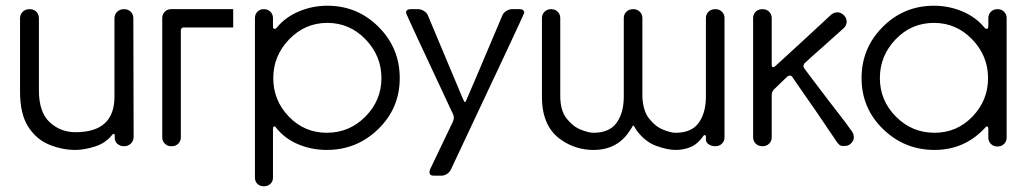

<svg xmlns="http://www.w3.org/2000/svg" viewBox="-20 -511 3588 671"><path d="M244 13Q198 13 153 -5Q108 -23 79 -67.5Q50 -112 50 -191V-447Q50 -461 59.5 -470Q69 -479 84 -479Q98 -479 107 -470Q116 -461 116 -447V-195Q116 -119 153.5 -84Q191 -49 244 -49Q380 -49 380 -173V-447Q380 -461 389.5 -470Q399 -479 413 -479Q428 -479 437 -470Q446 -461 446 -447L447 -32Q447 -19 437.5 -9.5Q428 0 414 0Q400 0 390.5 -8Q381 -16 381 -30V-39Q381 -43 377 -43Q375 -43 373 -41Q350 -11 312 1Q274 13 244 13Z M795 -415H621Q617 -415 614.5 -412Q612 -409 612 -405V-31Q612 -18 603 -9Q594 0 581 0H578Q565 0 556 -9Q547 -18 547 -31V-448Q547 -461 556 -470Q565 -479 578 -479H795Z M902 140Q888 140 879.5 131.5Q871 123 871 110V-448Q871 -461 879.5 -470Q888 -479 902 -479Q916 -479 925 -470Q934 -461 934 -448V-419Q934 -410 940 -410Q944 -410 947 -414Q977 -451 1024.5 -471Q1072 -491 1124 -491Q1229 -491 1303 -417Q1377 -343 1377 -238Q1377 -133 1302 -60Q1227 13 1122 13Q1069 13 1021.5 -7Q974 -27 943 -67Q942 -69 940 -69H939Q934 -69 934 -61V110Q934 123 925 131.5Q916 140 902 140ZM1122 -47Q1201 -47 1257 -103.5Q1313 -160 1313 -238Q1313 -316 1257.5 -373.5Q1202 -431 1124 -431Q1046 -431 990.5 -373.5Q935 -316 935 -238Q935 -160 989.5 -103.5Q1044 -47 1122 -47Z M1522 103H1496Q1481 103 1481 91Q1481 86 1483 81L1559 -78Q1566 -91 1566 -100Q1566 -108 1559 -121Q1399 -462 1399 -466Q1399 -479 1415 -479H1441Q1451 -479 1461 -473Q1471 -467 1475 -458L1598 -165Q1603 -154 1605 -154Q1607 -154 1611 -164Q1613 -167 1736 -458Q1740 -467 1750 -473Q1760 -479 1770 -479H1796Q1812 -479 1812 -466Q1812 -462 1556 81Q1552 90 1542.5 96.5Q1533 103 1522 103Z M2341 13Q2313 13 2274 -1Q2235 -15 2205 -55Q2201 -61 2198 -66.5Q2195 -72 2193 -72Q2191 -72 2188 -65L2182 -56Q2139 13 2054 13Q1993 13 1943 -21Q1874 -67 1874 -172V-448Q1874 -461 1883 -470Q1892 -479 1906 -479Q1920 -479 1929 -470Q1938 -461 1938 -448V-176Q1938 -125 1960 -97Q1982 -69 2009.5 -58Q2037 -47 2054 -47Q2110 -47 2135 -82Q2160 -117 2160 -173V-448Q2160 -461 2169 -470Q2178 -479 2193 -479Q2207 -479 2216 -470Q2225 -461 2225 -448V-173Q2227 -124 2248.5 -96.5Q2270 -69 2297 -58Q2324 -47 2341 -47Q2397 -47 2422 -82Q2447 -117 2447 -173V-448Q2447 -461 2456 -470Q2465 -479 2480 -479Q2494 -479 2503 -470Q2512 -461 2512 -448V-31Q2512 -18 2503 -9Q2494 0 2480 0Q2467 0 2457 -6.5Q2447 -13 2447 -23V-32Q2447 -39 2443 -39Q2441 -39 2439 -37Q2419 -8 2394.5 2.5Q2370 13 2341 13Z M2645 0Q2630 0 2621 -9Q2612 -18 2612 -31V-448Q2612 -461 2621 -470Q2630 -479 2645 -479Q2659 -479 2668 -470Q2677 -461 2677 -448V-286Q2677 -276 2682 -276Q2685 -276 2689.5 -280Q2694 -284 2723.5 -311Q2753 -338 2790.5 -372.5Q2828 -407 2857 -434L2885 -460Q2895 -468 2908 -468Q2920 -467 2929.5 -457.5Q2939 -448 2939 -434Q2938 -421 2928 -412L2862 -353Q2801 -299 2792 -290Q2788 -286 2788 -280Q2788 -276 2791.5 -271Q2795 -266 2820 -233Q2845 -200 2877 -158Q2909 -116 2934 -84L2958 -51Q2964 -42 2964 -31Q2964 -18 2952 -8Q2945 -1 2932 -1H2922Q2914 -2 2906 -13L2830 -125Q2799 -169 2775.5 -203.5Q2752 -238 2748.5 -242.5Q2745 -247 2740 -247Q2736 -247 2732.5 -244Q2729 -241 2720.5 -233Q2712 -225 2702.5 -215.5Q2693 -206 2685 -198.5Q2677 -191 2677 -178V-31Q2677 -18 2668 -9Q2659 0 2645 0Z M3246 13Q3141 13 3066 -60Q2991 -133 2991 -238Q2991 -343 3065 -417Q3139 -491 3244 -491Q3296 -491 3343.5 -471Q3391 -451 3421 -414Q3424 -410 3428 -410Q3430 -410 3432 -411.5Q3434 -413 3434 -425V-448Q3434 -461 3443 -470Q3452 -479 3466 -479Q3480 -479 3489 -470Q3498 -461 3498 -448V-30Q3498 -17 3489 -8Q3480 1 3466 1Q3452 1 3443 -8Q3434 -17 3434 -30V-60Q3434 -69 3429 -69Q3426 -69 3425 -67Q3353 13 3246 13ZM3246 -47Q3324 -47 3378.5 -103.5Q3433 -160 3433 -238Q3433 -316 3377.5 -373.5Q3322 -431 3244 -431Q3165 -431 3110 -373.5Q3055 -316 3055 -238Q3055 -160 3111 -103.5Q3167 -47 3246 -47Z"/></svg>

Font: Gardens CM
Style: Regular
Weight: 400
Designer: Created by: Aleksander Shevchuk, 2010. Modifed by: Daren Olsen, 2020.
Foundry: High-Logic / FontCreator v.13.0.0 build 2663 (64-bit)
Version: Version 3.003 Ukrainian, initial release